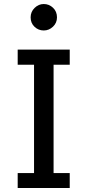

<svg xmlns="http://www.w3.org/2000/svg" viewBox="-20 -944 440 964"><path d="M68.8 0V-75.2H150.9V-619.1H68.8V-694.8H330.1V-619.1H249V-75.2H330.1V0ZM133.8 -856.9Q133.8 -884.8 153.8 -904.3Q173.8 -923.8 199.7 -923.8Q226.6 -923.8 246.3 -905Q266.1 -886.2 266.1 -856.9Q266.1 -829.1 246.1 -810.1Q226.1 -791 199.7 -791Q172.9 -791 153.3 -809.6Q133.8 -828.1 133.8 -856.9Z"/></svg>

Font: CMU Concrete
Style: Bold
Weight: 700
Version: Version 0.7.0